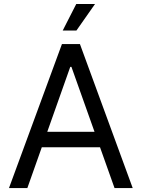

<svg xmlns="http://www.w3.org/2000/svg" viewBox="-20 -950 716 970"><path d="M118.2 0H25.4L293 -727.5H383.8L650.4 0H558.6L340.8 -612.3H335ZM152.3 -284.2H524.4V-206.1H152.3ZM296.9 -795.9 365.2 -929.7H460L366.2 -795.9Z"/></svg>

Font: Inter V
Style: 
Weight: 400
Designer: Rasmus Andersson
Foundry: rsms
Version: Version 4.000;git-a3f224843